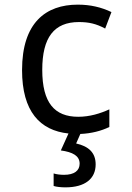

<svg xmlns="http://www.w3.org/2000/svg" viewBox="-20 -567 570 827"><path d="M262 240C346 240 392 203 392 141C392 90 361 63 308 51L326 10C373 8 416 -3 451 -20V-96C412 -78 366 -64 317 -64C215 -64 162 -124 162 -266C162 -406 213 -472 320 -472C362 -472 394 -465 433 -444L460 -515C416 -536 369 -547 315 -547C177 -547 75 -469 75 -265C75 -87 152 -5 275 8L242 81C293 88 323 104 323 138C323 168 300 186 256 186C240 186 223 184 211 180V234C223 238 243 240 262 240Z"/></svg>

Font: Noto Sans Mono Condensed
Style: Regular
Weight: 400
Width: 3
Designer: Monotype Design Team
Foundry: Monotype Imaging Inc.
Version: Version 2.014